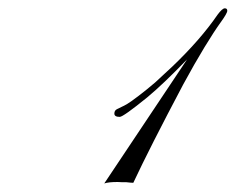

<svg xmlns="http://www.w3.org/2000/svg" viewBox="-20 -714 586 455"><path d="M414.1 -513.7Q334.5 -363.3 295.9 -280.8Q293.5 -280.8 289.1 -281.2Q284.7 -281.7 279.3 -282.2H269.5Q264.6 -282.7 258.8 -282.7Q237.3 -282.7 227.1 -279.3L423.3 -573.2Q366.7 -514.6 329.1 -483.4Q272 -437 263.7 -437Q251 -437 251 -444.8Q251 -452.6 257.8 -455.6L268.6 -460.9Q273.4 -462.9 282 -468Q290.5 -473.1 308.8 -487.1Q327.1 -501 347.7 -518.6L388.7 -556.6Q455.1 -620.1 495.6 -679.2Q506.8 -694.3 512.7 -694.3Q518.6 -694.3 518.6 -688.5Q518.6 -682.6 503.2 -661.4Q487.8 -640.1 464.6 -602.1Q441.4 -564 414.1 -513.7Z"/></svg>

Font: Pinyon Script
Style: Regular
Weight: 400
Designer: Nicole Fally
Foundry: Nicole Fally
Version: Version 1.005